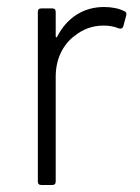

<svg xmlns="http://www.w3.org/2000/svg" viewBox="-20 -528 399 548"><path d="M88 -10V-494Q88 -504 98 -504H129Q139 -504 139 -494V-425Q139 -422 140.5 -421.5Q142 -421 143 -423Q164 -464 198.5 -486Q233 -508 277 -508Q311 -508 335 -496Q343 -493 340 -483L332 -453Q329 -444 319 -447Q300 -455 275 -455Q229 -455 192 -425Q167 -406 153 -376Q139 -346 139 -309V-10Q139 0 129 0H98Q88 0 88 -10Z"/></svg>

Font: Barlow GEO Light
Style: Regular
Weight: 300
Designer: Jeremy Tribby
Foundry: Tribby Type
Version: Version 1.408